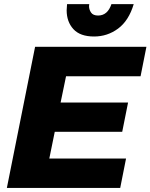

<svg xmlns="http://www.w3.org/2000/svg" viewBox="-20 -932 746 952"><path d="M446.5 -751Q377.5 -751 344 -787.5Q310.5 -824 310.5 -881L312.5 -911.5H422.5L421.5 -901.5Q421.5 -884.5 431.5 -869.8Q441.5 -855 466.5 -855Q513.5 -855 532.5 -911.5H643Q618.5 -829.5 565.5 -790.2Q512.5 -751 446.5 -751ZM576 0H14L154 -700H706L677 -554H307.5L280.5 -423.5H615L586 -278.5H251.5L224.5 -146H605Z"/></svg>

Font: Argentum Sans
Style: Bold Italic
Weight: 700
Italic angle: -11°
Designer: Julieta Ulanovsky (font), Cristiano Sobral (main changes and remaster)
Foundry: Julieta Ulanovsky (font), Cristiano Sobral (main changes and remaster)
Version: Version 2.007;June 15, 2022;FontCreator 14.0.0.2814 64-bit; 